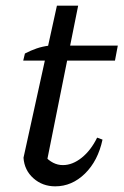

<svg xmlns="http://www.w3.org/2000/svg" viewBox="-20 -649 437 678"><path d="M175 9Q130 9 98 -19.5Q66 -48 63 -92L181 -629H256L141 -56L137 -99Q166 -66 202 -66Q236 -66 268.5 -92Q301 -118 323 -163L342 -156Q326 -81 280 -36Q234 9 175 9ZM62 -435 68 -460Q89 -471 109.5 -478Q130 -485 154 -488H396L386 -435Z"/></svg>

Font: Piazzolla Thin Medium
Style: Italic
Weight: 500
Italic angle: -11.3°
Version: Version 2.005